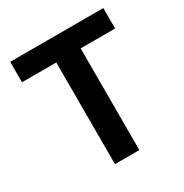

<svg xmlns="http://www.w3.org/2000/svg" viewBox="-171 -875 966 1009"><g transform="rotate(-30 312.5 -370.5)"><path d="M238 0V-617H30V-741H595V-617H386V0Z"/></g></svg>

Font: Source Han Sans TC
Style: Bold
Weight: 700
Designer: Ryoko NISHIZUKA Ë•øÂ°öÊ∂ºÂ≠ê (kana, bopomofo & ideographs); Paul D. Hunt (Latin, Greek & Cyrillic); Sandoll Communicatio
Foundry: Adobe
Version: Version 2.004;hotconv 1.0.118;makeotfexe 2.5.65603